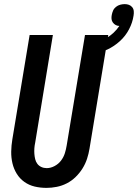

<svg xmlns="http://www.w3.org/2000/svg" viewBox="-20 -905 670 933"><path d="M206 8Q176 8 148.5 1.5Q121 -5 98.5 -21Q76 -37 61.5 -60.5Q47 -84 40.5 -111.5Q34 -139 34.5 -168.5Q35 -198 40 -228L124 -735H237L151 -212Q148 -198 147 -184.5Q146 -171 147 -157.5Q148 -144 151 -131.5Q154 -119 161.5 -109Q169 -99 181 -93.5Q193 -88 207 -88Q226 -88 245 -98Q264 -108 276.5 -124.5Q289 -141 295 -160Q301 -179 304 -198L393 -735H506L415 -183Q411 -158 403 -133.5Q395 -109 381 -86.5Q367 -64 347.5 -45Q328 -26 304.5 -14Q281 -2 255.5 3Q230 8 206 8ZM435 -639 419 -691Q439 -696 459 -703Q479 -710 497.5 -720.5Q516 -731 532 -746Q548 -761 560 -779Q550 -779 542 -783.5Q534 -788 528.5 -795.5Q523 -803 522 -812.5Q521 -822 523 -832Q525 -843 529.5 -853.5Q534 -864 543.5 -871.5Q553 -879 564 -882Q575 -885 586 -885Q597 -885 606.5 -881.5Q616 -878 622.5 -870Q629 -862 630 -851Q631 -840 629 -829Q624 -795 607 -762.5Q590 -730 562.5 -705Q535 -680 502 -664.5Q469 -649 435 -639Z"/></svg>

Font: Iosevka Curly
Style: Bold Italic
Weight: 700
Italic angle: -9°
Monospace: yes
Designer: Belleve Invis
Foundry: Belleve Invis
Version: Version 22.1.2; ttfautohint (v1.8.4)